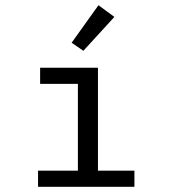

<svg xmlns="http://www.w3.org/2000/svg" viewBox="-20 -717 665 737"><path d="M126 0V-62H279V-395H134V-457H356V-62H496V0ZM300 -522 255 -553 358 -697 419 -652Z"/></svg>

Font: Inconsolata Expanded Thin
Style: Regular
Weight: 100
Width: 7
Monospace: yes
Designer: Raph Levien, Cyreal, Brenton Simpson
Foundry: Raph Levien, Cyreal, Google
Version: Version 3.100; ttfautohint (v1.8.4.7-5d5b)